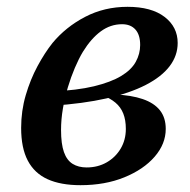

<svg xmlns="http://www.w3.org/2000/svg" viewBox="-20 -529 556 563"><path d="M216 14Q158 14 119.5 -3.5Q81 -21 61.5 -58Q42 -95 42 -154Q42 -204 55.5 -250Q69 -296 90 -335Q111 -374 134 -403Q173 -450 229.5 -479.5Q286 -509 354 -509Q424 -509 462.5 -479.5Q501 -450 501 -403Q501 -366 477.5 -335Q454 -304 407.5 -280Q361 -256 292.5 -240.5Q224 -225 133 -219V-261Q206 -264 255.5 -276Q305 -288 335 -306Q365 -324 378 -347.5Q391 -371 391 -397Q391 -427 377 -442.5Q363 -458 338 -458Q304 -458 275.5 -437Q247 -416 223 -377Q211 -357 199.5 -330Q188 -303 179 -273Q170 -243 164.5 -211Q159 -179 159 -148Q159 -107 167.5 -83Q176 -59 193 -48.5Q210 -38 234 -38Q267 -38 293 -53Q319 -68 334 -93.5Q349 -119 349 -151Q349 -177 341.5 -196Q334 -215 318.5 -228Q303 -241 281 -249L318 -273L316 -252Q365 -250 398.5 -238.5Q432 -227 449 -205.5Q466 -184 466 -151Q466 -107 433.5 -69.5Q401 -32 344.5 -9Q288 14 216 14Z"/></svg>

Font: Source Serif 4 SemiBold
Style: Italic
Weight: 600
Italic angle: -12°
Designer: Frank Grießhammer
Foundry: Adobe Systems Incorporated
Version: Version 4.004;hotconv 1.0.116;makeotfexe 2.5.65601